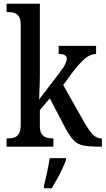

<svg xmlns="http://www.w3.org/2000/svg" viewBox="-20 -780 562 1021"><path d="M15 0V-44H24Q40 -44 55 -48.5Q70 -53 80 -68Q90 -83 90 -114V-650Q90 -679 80 -693Q70 -707 55 -711.5Q40 -716 24 -716H15V-760H192V-375Q192 -358 191 -329.5Q190 -301 189 -277.5Q188 -254 188 -251L295 -391Q320 -423 327.5 -440.5Q335 -458 335 -469Q335 -493 292 -493V-536H491V-493Q461 -493 432.5 -469Q404 -445 370 -401L316 -328L429 -128Q452 -88 472.5 -66Q493 -44 518 -44H522V0H510Q454 0 422.5 -6.5Q391 -13 370.5 -35Q350 -57 326 -102L245 -257L192 -195V-111Q192 -81 202 -67Q212 -53 227 -48.5Q242 -44 258 -44H264V0ZM214 208Q222 175 230.5 136Q239 97 244 61H331V71Q323 92 310.5 119Q298 146 283 173Q268 200 255 221H214Z"/></svg>

Font: Noto Serif Lao Condensed Medium
Style: Regular
Weight: 500
Width: 3
Designer: Monotype Design Team
Foundry: Monotype Imaging Inc.
Version: Version 2.003; ttfautohint (v1.8.4.7-5d5b)